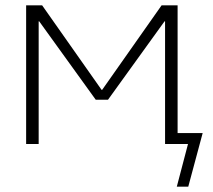

<svg xmlns="http://www.w3.org/2000/svg" viewBox="-20 -540 798 720"><path d="M597 -460 385 -166H339L127 -460H125V0H78V-520H138L361 -203H363L586 -520H646V-41H740L686 160H643L685 0H646H622H599V-460Z"/></svg>

Font: M PLUS 1p Light
Style: Regular
Weight: 300
Version: Version 1.061